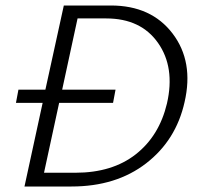

<svg xmlns="http://www.w3.org/2000/svg" viewBox="-20 -678 728 698"><path d="M383 -658Q530 -658 607.5 -556Q685 -454 651 -307Q620 -168 511 -84Q402 0 240 0H69L135 -304H38L47 -352H145L212 -658ZM587 -302Q617 -433 554.5 -522Q492 -611 366 -611H262L206 -352H400L391 -304H195L140 -50H254Q388 -50 473.5 -117Q559 -184 587 -302Z"/></svg>

Font: EauTestText Semilight
Style: Italic
Weight: 300
Italic angle: -12°
Designer: Christian Thalmann (Catharsis Fonts)
Version: Version 0.001;PS 000.001;hotconv 1.0.88;makeotf.lib2.5.64775